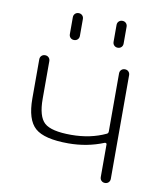

<svg xmlns="http://www.w3.org/2000/svg" viewBox="-83 -799 722 865"><g transform="rotate(10 278.5 -366.5)"><path d="M384 -710Q384 -720 390.5 -726.5Q397 -733 407 -733Q417 -733 423.5 -726.5Q430 -720 430 -710V-633Q430 -623 423.5 -616.5Q417 -610 407 -610Q397 -610 390.5 -616.5Q384 -623 384 -633ZM184 -710Q184 -720 190.5 -726.5Q197 -733 207 -733Q217 -733 223.5 -726.5Q230 -720 230 -710V-633Q230 -623 223.5 -616.5Q217 -610 207 -610Q197 -610 190.5 -616.5Q184 -623 184 -633ZM262 -147Q152 -147 110 -184Q68 -221 68 -318V-497Q68 -507 74.5 -513.5Q81 -520 91 -520Q101 -520 107.5 -513.5Q114 -507 114 -497V-325Q114 -244 145.5 -215.5Q177 -187 268 -187Q356 -187 426 -220Q433 -223 433 -232V-497Q433 -507 439.5 -513.5Q446 -520 456 -520Q466 -520 472.5 -513.5Q479 -507 479 -497V-23Q479 -13 472.5 -6.5Q466 0 456 0Q446 0 439.5 -6.5Q433 -13 433 -23V-173Q433 -176 430 -177.5Q427 -179 424 -178Q348 -147 262 -147Z"/></g></svg>

Font: Rounded Mplus 1c Light
Style: Regular
Weight: 300
Version: Version 1.059.20150529